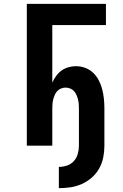

<svg xmlns="http://www.w3.org/2000/svg" viewBox="-20 -755 640 995"><path d="M285 220V110Q306 110 327 103Q348 96 362.5 80Q377 64 383 43Q389 22 389 0V-193Q389 -205 388 -217Q387 -229 384 -240.5Q381 -252 376 -263.5Q371 -275 363 -283.5Q355 -292 343.5 -296.5Q332 -301 320 -301Q308 -301 296.5 -296.5Q285 -292 277 -283.5Q269 -275 264 -263.5Q259 -252 256 -240.5Q253 -229 252 -217Q251 -205 251 -193V0H119V-735H529V-625H251V-327Q259 -345 271 -361.5Q283 -378 299 -389.5Q315 -401 334.5 -406.5Q354 -412 374 -412Q399 -412 422.5 -403Q446 -394 463.5 -377Q481 -360 492.5 -337.5Q504 -315 510 -291Q516 -267 518.5 -242.5Q521 -218 521 -193V0Q521 31 515 61Q509 91 494 118Q479 145 455.5 165.5Q432 186 404 198.5Q376 211 346 215.5Q316 220 285 220Z"/></svg>

Font: Iosevka Custom XBdEx
Style: Regular
Weight: 800
Width: 7
Monospace: yes
Designer: Belleve Invis
Foundry: Belleve Invis
Version: Version 11.2.4; ttfautohint (v1.8.4)